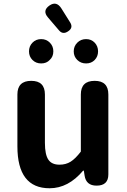

<svg xmlns="http://www.w3.org/2000/svg" viewBox="-20 -992 677 1026"><path d="M245 14Q73 14 73 -210V-487Q73 -560 147 -560Q220 -560 220 -487V-229Q220 -165 239 -138Q257 -112 298 -112Q332 -112 357.5 -128Q383 -144 412 -182V-487Q412 -560 486 -560Q559 -560 559 -487V-280V-60Q559 0 496 0Q440 0 432 -54L428 -80H424Q345 14 245 14ZM200 -653Q172 -653 153.5 -671.5Q135 -690 135 -717.5Q135 -745 153.5 -764Q172 -783 200 -783Q228 -783 246.5 -764Q265 -745 265 -718Q265 -689 246 -672Q229 -653 200 -653ZM440 -653Q412 -653 393 -671.5Q374 -690 374 -717.5Q374 -745 393 -764Q412 -783 440 -783Q468 -783 486 -764Q504 -745 504 -717.5Q504 -690 486 -671.5Q468 -653 440 -653ZM296 -829 260 -871 237 -898Q204 -935 245 -963Q282 -988 308 -947L355 -872Q373 -843 343 -824Q316 -806 296 -829Z"/></svg>

Font: GenSenRounded TW B
Style: Regular
Weight: 700
Version: Version 1.501;PS 1;hotconv 16.6.51;makeotf.lib2.5.65220